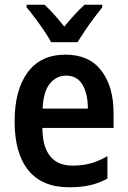

<svg xmlns="http://www.w3.org/2000/svg" viewBox="-20 -785 542 815"><path d="M258 -553Q358 -553 410 -485.5Q462 -418 462 -305V-242H160Q160 -164 192 -123Q224 -82 288 -82Q329 -82 363 -91Q397 -100 436 -122V-27Q402 -8 363 1Q324 10 274 10Q159 10 100.5 -62Q42 -134 42 -269Q42 -403 97.5 -478Q153 -553 258 -553ZM261 -464Q219 -464 191.5 -430Q164 -396 161 -324H353Q353 -387 330 -425.5Q307 -464 261 -464ZM197 -606Q186 -627 167 -655Q148 -683 128 -709.5Q108 -736 93 -754V-765H169Q190 -746 211 -722Q232 -698 253 -672Q275 -699 296 -722Q317 -745 339 -765H414V-754Q398 -734 378.5 -708Q359 -682 340.5 -654.5Q322 -627 309 -606Z"/></svg>

Font: Noto Sans Hebrew Condensed SemiBold
Style: Regular
Weight: 600
Width: 3
Designer: Ben Nathan
Foundry: Google LLC
Version: Version 3.001; ttfautohint (v1.8.4.7-5d5b)